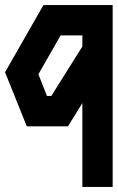

<svg xmlns="http://www.w3.org/2000/svg" viewBox="-26 -500 466 760"><path d="M146 -480H420V240H300V-92L243 0H80L-6 -214ZM214 -360 126 -206 160 -120H177L300 -316V-360Z"/></svg>

Font: SOV_raksil
Style: Book
Weight: 400
Version: Version 1.00